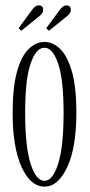

<svg xmlns="http://www.w3.org/2000/svg" viewBox="-20 -683 333 714"><path d="M145.5 11Q93.5 11 60.2 -62Q27 -135 27 -263.5Q27 -357.5 43 -415.5Q59 -473.5 86 -500.2Q113 -527 145.5 -527Q177.5 -527 204.5 -500.2Q231.5 -473.5 247.8 -415.5Q264 -357.5 264 -263.5Q264 -135 230.2 -62Q196.5 11 145.5 11ZM145.5 -10.5Q176 -10.5 196.2 -74Q216.5 -137.5 216.5 -263.5Q216.5 -387.5 196.2 -446.5Q176 -505.5 145.5 -505.5Q114 -505.5 93.8 -446.5Q73.5 -387.5 73.5 -263.5Q73.5 -137.5 93.8 -74Q114 -10.5 145.5 -10.5ZM162 -568.5 152 -578 202 -646Q214.5 -663 226.5 -663Q243.5 -663 243.5 -646Q243.5 -634 229.5 -623ZM59 -568.5 49 -578 99 -646Q111.5 -663 123.5 -663Q140.5 -663 140.5 -646Q140.5 -634 126.5 -623Z"/></svg>

Font: Imbue 50pt ExtraLight
Style: Regular
Weight: 200
Designer: Tyler Finck
Foundry: Etcetera Type Company
Version: Version 1.102; ttfautohint (v1.8.3)